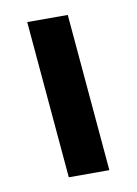

<svg xmlns="http://www.w3.org/2000/svg" viewBox="-112 -775 607 852"><g transform="rotate(-15 191.0 -348.5)"><path d="M100 0V-713L282 -697V16Z"/></g></svg>

Font: Palanquin Dark
Style: Bold
Weight: 700
Designer: Pria Ravichandran
Version: Version 1.000